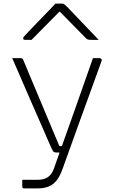

<svg xmlns="http://www.w3.org/2000/svg" viewBox="-20 -850 640 1070"><path d="M534 -526Q539 -526 544 -522Q549 -518 546 -510Q517 -429 487 -347Q457 -265 428.5 -186Q400 -107 374.5 -36Q349 35 328 93Q314 132 295.5 155.5Q277 179 251 189.5Q225 200 189 200Q180 200 168 200Q156 200 145 200Q134 200 126 200Q118 200 115 200Q110 200 107 198Q104 196 104 189V152H116Q135 152 153.5 152Q172 152 191 152Q225 152 247 137Q269 122 281 88Q289 65 306 17Q323 -31 346.5 -96.5Q370 -162 396 -236Q422 -310 448.5 -385Q475 -460 498 -526Q502 -526 506.5 -526Q511 -526 515.5 -526Q520 -526 524.5 -526Q529 -526 534 -526ZM92 -526Q100 -526 103.5 -524Q107 -522 110 -515Q130 -467 154.5 -408.5Q179 -350 204.5 -289.5Q230 -229 252 -176Q274 -123 290 -85.5Q306 -48 311 -36H338L324 0H297Q287 0 281.5 -2.5Q276 -5 270.5 -16.5Q265 -28 254 -53Q244 -76 227 -115.5Q210 -155 188 -204.5Q166 -254 142 -309.5Q118 -365 94 -420.5Q70 -476 48 -526Q53 -526 58.5 -526Q64 -526 69.5 -526Q75 -526 80.5 -526Q86 -526 92 -526ZM289 -830Q298 -830 307 -830Q316 -830 325 -830Q333 -830 338.5 -826Q344 -822 358 -808Q366 -799 386 -778.5Q406 -758 431.5 -731Q457 -704 483 -677Q509 -650 530 -628Q518 -628 508 -628Q498 -628 486 -628Q475 -628 469.5 -630Q464 -632 457 -639Q441 -655 397 -700Q353 -745 293 -806L334 -785H291L332 -806Q271 -745 229.5 -702.5Q188 -660 156 -628H119Q115 -628 113 -629Q111 -630 110 -632.5Q109 -635 109 -637Q109 -641 113 -645.5Q117 -650 131 -665Q144 -679 165.5 -701.5Q187 -724 211.5 -749Q236 -774 257 -796Q278 -818 289 -830Z"/></svg>

Font: Recursive Light
Style: Regular
Weight: 300
Version: Version 1.085